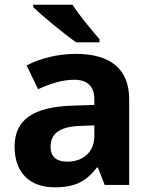

<svg xmlns="http://www.w3.org/2000/svg" viewBox="-20 -852 644 816"><path d="M288 -832H121V-822C159 -785 253 -707 304 -672H403V-685C371 -722 317 -787 288 -832ZM302 -623C225 -623 151 -604 93 -574L142 -473C193 -496 243 -513 296 -513C349 -513 381 -487 381 -430V-406L286 -403C123 -397 42 -345 42 -229C42 -111 114 -56 211 -56C302 -56 345 -81 392 -140H396L425 -66H529V-430C529 -560 448 -623 302 -623ZM323 -317 381 -319V-274C381 -204 331 -165 267 -165C224 -165 195 -182 195 -228C195 -280 227 -314 323 -317Z"/></svg>

Font: Noto Sans Malayalam UI
Style: Bold
Weight: 700
Designer: Jelle Bosma - Monotype Design Team
Foundry: Monotype Imaging Inc.
Version: Version 2.104